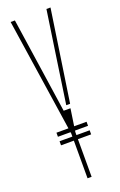

<svg xmlns="http://www.w3.org/2000/svg" viewBox="-155 -844 556 887"><g transform="rotate(-20 123.0 -400.0)"><path d="M49 -185V-205H197V-185ZM49 -227V-247H197V-227ZM112 0V-219V-220L25 -800H46L82 -556L115 -331H148.5L132 -220V-219V0ZM135 -351 165 -556 201 -800H221L154 -351Z"/></g></svg>

Font: Big Shoulders Stencil Thin
Style: Regular
Weight: 100
Designer: Patric King
Foundry: XO Type Co
Version: Version 2.001